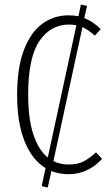

<svg xmlns="http://www.w3.org/2000/svg" viewBox="-20 -762 491 852"><path d="M433 -57Q370 11 284 11Q244 11 208 -3L192 70L165 64L182 -16Q123 -52 89.5 -134Q56 -216 56 -342Q56 -461 86 -540Q116 -619 167.5 -656.5Q219 -694 284 -694Q309 -694 328 -690L339 -742L366 -736L354 -682Q392 -667 427 -633L401 -604Q374 -628 346 -642L217 -47Q248 -32 284 -32Q324 -32 350.5 -45.5Q377 -59 406 -86ZM192 -63 319 -650Q304 -653 286 -653Q204 -653 154.5 -579.5Q105 -506 105 -342Q105 -235 128 -165.5Q151 -96 192 -63Z"/></svg>

Font: Fira Sans Extra Condensed ExtraLight
Style: Regular
Weight: 275
Width: 1
Designer: Carrois Corporate & Edenspiekermann AG
Foundry: Carrois Corporate GbR & Edenspiekermann AG
Version: Version 4.203